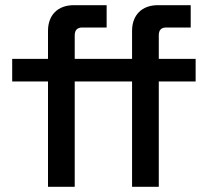

<svg xmlns="http://www.w3.org/2000/svg" viewBox="-20 -720 803 740"><path d="M165 0H268V-406H489V0H592V-406H734V-493H592V-584C592 -604 601 -614 621 -614H715V-700H588C527 -700 489 -662 489 -601V-493H268V-584C268 -604 278 -614 297 -614H391V-700H264C203 -700 165 -662 165 -601V-493H27V-406H165Z"/></svg>

Font: Meta Space Medium
Style: Regular
Weight: 500
Designer: Meta Pool / Florian Karsten
Foundry: Meta Pool / Florian Karsten
Version: Version 2.000;Glyphs 3.1.1 (3137)